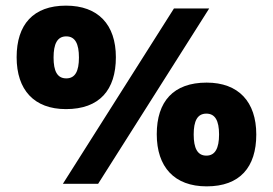

<svg xmlns="http://www.w3.org/2000/svg" viewBox="-20 -652 967 681"><path d="M214 -265C333 -265 391 -333 391 -449C391 -565 328 -632 214 -632C98 -632 39 -565 39 -449C39 -333 101 -265 214 -265ZM597 -622 203 0H328L722 -622ZM215 -374C183 -374 170 -400 170 -448C170 -496 183 -523 215 -523C247 -523 260 -496 260 -448C260 -400 247 -374 215 -374ZM713 9C831 9 889 -59 889 -175C889 -291 826 -359 713 -359C595 -359 536 -292 536 -176C536 -60 598 9 713 9ZM712 -100C680 -100 667 -127 667 -175C667 -223 680 -249 712 -249C743 -249 757 -224 757 -175C757 -126 743 -100 712 -100Z"/></svg>

Font: Noto Sans Gurmukhi ExtraBold
Style: Regular
Weight: 800
Designer: Jelle Bosma - Monotype Design Team
Foundry: Monotype Imaging Inc.
Version: Version 2.004